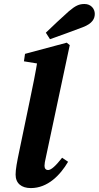

<svg xmlns="http://www.w3.org/2000/svg" viewBox="-20 -935 499 970"><path d="M135.8 15.2C221.6 15.2 284.6 -50.7 324 -117.7L293.8 -138.1C261 -96.4 238.6 -75.9 222.6 -75.9C212.5 -75.9 204.8 -83.2 204.8 -97C204.8 -107 207.1 -120.8 211.7 -139.9L332.4 -707L317.1 -719.4L106.4 -662.9L100.9 -625.2L225.9 -604.9L171.1 -638.8C159.9 -567.7 144.7 -495.1 130 -424.6L77.9 -174.2C65.5 -115 58.8 -79.6 58.8 -52.9C58.8 -8.9 88.2 15.2 135.8 15.2ZM211.6 -769.8 232.6 -737C287.6 -756.1 342.7 -776.7 397.7 -797.3C448.6 -816.4 458.9 -842.2 458.9 -865C458.9 -890.3 439.8 -914.8 407.1 -914.8C379.9 -914.8 361.9 -907 327.5 -877.8C288.1 -842.9 249.6 -806.2 211.6 -769.8Z"/></svg>

Font: Source Serif Variable
Style: Italic
Weight: 389
Italic angle: -12°
Designer: Frank Grießhammer
Foundry: Adobe Systems Incorporated
Version: Version 3.001;hotconv 1.0.111;makeotfexe 2.5.65597